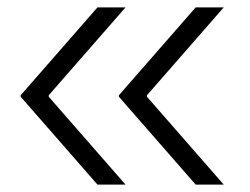

<svg xmlns="http://www.w3.org/2000/svg" viewBox="-20 -530 678 520"><path d="M36 -268V-272L244 -510H320L112 -272V-268L320 -30H244ZM302 -268V-272L510 -510H586L378 -272V-268L586 -30H510Z"/></svg>

Font: Encode Sans Wide
Style: Light
Weight: 300
Designer: Pablo Impallari, Andres Torresi
Foundry: Pablo Impallari, Andres Torresi
Version: Version 1.000; ttfautohint (v1.00) -l 8 -r 50 -G 200 -x 14 -